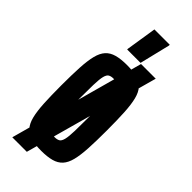

<svg xmlns="http://www.w3.org/2000/svg" viewBox="-251 -744 832 832"><g transform="rotate(45 165.0 -328.0)"><path d="M35 55 205 -564H295L124 55ZM165 8Q128 8 102.5 1Q77 -6 61.5 -23Q46 -40 38.5 -70Q31 -100 28.5 -145.5Q26 -191 26 -255Q26 -319 28.5 -364.5Q31 -410 38.5 -440Q46 -470 61.5 -487Q77 -504 102.5 -511Q128 -518 165 -518Q202 -518 227.5 -511Q253 -504 268.5 -487Q284 -470 291.5 -440Q299 -410 301.5 -364.5Q304 -319 304 -255Q304 -191 301.5 -145.5Q299 -100 291.5 -70Q284 -40 268.5 -23Q253 -6 227.5 1Q202 8 165 8ZM165 -75Q179 -75 188 -80Q197 -85 201.5 -102.5Q206 -120 207 -156.5Q208 -193 208 -255Q208 -317 207 -353Q206 -389 201.5 -407Q197 -425 188 -430Q179 -435 165 -435Q151 -435 142 -430Q133 -425 128.5 -407.5Q124 -390 123 -353.5Q122 -317 122 -255Q122 -193 123 -156.5Q124 -120 128.5 -102.5Q133 -85 142 -80Q151 -75 165 -75ZM118 -566V-571L140 -711H234V-706L200 -566Z"/></g></svg>

Font: Saira UltraCondensed
Style: Bold
Weight: 700
Width: 1
Designer: Hector Gatti with collaboration of the Omnibus-Type team
Foundry: Omnibus-Type
Version: Version 1.101